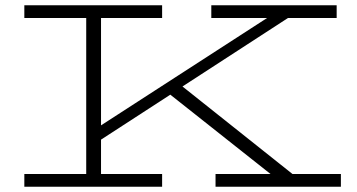

<svg xmlns="http://www.w3.org/2000/svg" viewBox="-20 -706 1349 726"><path d="M1269 -48V0H795V-48H1003L624 -348L362 -178V-48H593V0H72V-48H306V-638H72V-686H593V-638H362V-232L990 -638H779V-686H1253V-638H1069L670 -379L1086 -48Z"/></svg>

Font: BioRhyme Expanded Light
Style: Regular
Weight: 300
Width: 7
Designer: Aoife Mooney
Foundry: Aoife Mooney Type
Version: Version 1.000